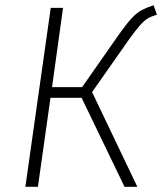

<svg xmlns="http://www.w3.org/2000/svg" viewBox="-20 -714 620 734"><path d="M580 -658Q557 -651 544 -643Q531 -635 514.5 -616.5Q498 -598 471 -560L332 -362L505 0H456L292 -340H173L125 0H77L174 -684H221L179 -381H294L438 -587Q466 -626 485 -646Q504 -666 521 -675Q538 -684 567 -694Z"/></svg>

Font: Fira Sans ExtraLight
Style: Italic
Weight: 275
Italic angle: -8°
Designer: Carrois Corporate & Edenspiekermann AG
Foundry: Carrois Corporate GbR & Edenspiekermann AG
Version: Version 4.203